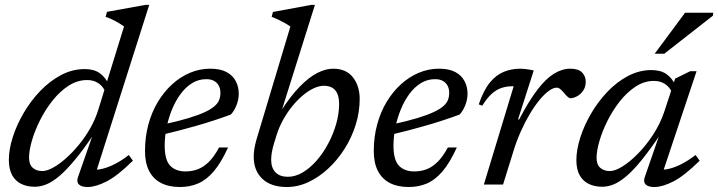

<svg xmlns="http://www.w3.org/2000/svg" viewBox="-20 -740 2880 770"><path d="M402.5 -372Q393 -394 374.2 -406.5Q355.5 -419 330 -419Q290.5 -419 255.5 -396.5Q220.5 -374 191.2 -337.2Q162 -300.5 140.8 -258.2Q119.5 -216 108 -176.2Q96.5 -136.5 96.5 -107.5Q96.5 -80.5 111.2 -67.2Q126 -54 150 -54Q167.5 -54 192 -67.2Q216.5 -80.5 243 -103.8Q269.5 -127 295.2 -158Q321 -189 341.8 -225.5Q362.5 -262 374.5 -301L477.5 -634Q468.5 -640.5 456.8 -647.5Q445 -654.5 431.5 -661Q418 -667.5 403.5 -672.5L409 -692.5L563.5 -720.5H578.5L361 -36.5L348 -60Q367 -57.5 391 -63.2Q415 -69 442.2 -83Q469.5 -97 496.5 -118.5L513 -95.5Q451 -34.5 407.2 -12.2Q363.5 10 331.5 10Q306.5 10 296.2 -0.5Q286 -11 293 -30.5L354 -205H358.5Q315 -140.5 280.2 -98.8Q245.5 -57 217.5 -33.5Q189.5 -10 165.5 -0.5Q141.5 9 119.5 9Q88.5 9 65 -2.5Q41.5 -14 28.5 -38Q15.5 -62 15.5 -99Q15.5 -140.5 31 -189.5Q46.5 -238.5 74.8 -286.8Q103 -335 141 -374.8Q179 -414.5 224.5 -438.8Q270 -463 320 -463Q356.5 -463 379.5 -447Q402.5 -431 416.5 -400.5Z M807 -422.5Q776.5 -422.5 750.8 -406.8Q725 -391 704.8 -363.8Q684.5 -336.5 670.2 -302Q656 -267.5 648.2 -229.8Q640.5 -192 640.5 -156Q640.5 -98.5 662.5 -75.5Q684.5 -52.5 724 -52.5Q750 -52.5 773.2 -61.2Q796.5 -70 817.8 -91Q839 -112 858.5 -148.5H894.5Q867 -88 837.8 -53.5Q808.5 -19 775.2 -4.5Q742 10 701.5 10Q657 10 625.8 -6.2Q594.5 -22.5 578 -54.5Q561.5 -86.5 561.5 -134.5Q561.5 -190.5 575 -240.5Q588.5 -290.5 613 -331.2Q637.5 -372 670.5 -402Q703.5 -432 742.2 -448.2Q781 -464.5 823 -464.5Q864 -464.5 889 -450.8Q914 -437 925.8 -414.2Q937.5 -391.5 937.5 -364.5Q937.5 -341.5 928.5 -318.2Q919.5 -295 905.5 -280.5Q871.5 -268 837.2 -256.8Q803 -245.5 768.5 -235.8Q734 -226 700 -217Q666 -208 633.5 -200.5L635.5 -241Q695.5 -254 736.5 -266.5Q777.5 -279 802.8 -291Q828 -303 841.2 -315Q854.5 -327 859.2 -340Q864 -353 864 -367Q864 -384 857.5 -396.2Q851 -408.5 838.5 -415.5Q826 -422.5 807 -422.5Z M1078.5 -163.5Q1073 -145 1070.2 -128.8Q1067.5 -112.5 1067.5 -99.5Q1067.5 -66.5 1085 -48.8Q1102.5 -31 1134.5 -31Q1164.5 -31 1194 -48.5Q1223.5 -66 1249.8 -96Q1276 -126 1296.2 -164Q1316.5 -202 1328.2 -243Q1340 -284 1340 -324Q1340 -359 1324.8 -377.5Q1309.5 -396 1279 -396Q1259.5 -396 1237.2 -385.5Q1215 -375 1192.8 -356Q1170.5 -337 1150.5 -312Q1130.5 -287 1114.8 -258.2Q1099 -229.5 1089.5 -199ZM1144.5 -633.5Q1135 -640.5 1123 -647.2Q1111 -654 1097.5 -660.5Q1084 -667 1069.5 -672.5L1074.5 -692L1228.5 -720.5H1243L1104.5 -280L1105 -292Q1144.5 -354 1181.5 -392Q1218.5 -430 1252.2 -447.2Q1286 -464.5 1316 -464.5Q1368.5 -464.5 1395.5 -429.8Q1422.5 -395 1422.5 -343Q1422.5 -291.5 1406.8 -240.5Q1391 -189.5 1362.8 -144.5Q1334.5 -99.5 1297.2 -64.8Q1260 -30 1217.5 -10Q1175 10 1130.5 10Q1066.5 10 1032 -23Q997.5 -56 997.5 -111.5Q997.5 -127 1000.2 -143.8Q1003 -160.5 1008 -178.5Z M1724.5 -422.5Q1694 -422.5 1668.2 -406.8Q1642.5 -391 1622.2 -363.8Q1602 -336.5 1587.8 -302Q1573.5 -267.5 1565.8 -229.8Q1558 -192 1558 -156Q1558 -98.5 1580 -75.5Q1602 -52.5 1641.5 -52.5Q1667.5 -52.5 1690.8 -61.2Q1714 -70 1735.2 -91Q1756.5 -112 1776 -148.5H1812Q1784.5 -88 1755.2 -53.5Q1726 -19 1692.8 -4.5Q1659.5 10 1619 10Q1574.5 10 1543.2 -6.2Q1512 -22.5 1495.5 -54.5Q1479 -86.5 1479 -134.5Q1479 -190.5 1492.5 -240.5Q1506 -290.5 1530.5 -331.2Q1555 -372 1588 -402Q1621 -432 1659.8 -448.2Q1698.5 -464.5 1740.5 -464.5Q1781.5 -464.5 1806.5 -450.8Q1831.5 -437 1843.2 -414.2Q1855 -391.5 1855 -364.5Q1855 -341.5 1846 -318.2Q1837 -295 1823 -280.5Q1789 -268 1754.8 -256.8Q1720.5 -245.5 1686 -235.8Q1651.5 -226 1617.5 -217Q1583.5 -208 1551 -200.5L1553 -241Q1613 -254 1654 -266.5Q1695 -279 1720.2 -291Q1745.5 -303 1758.8 -315Q1772 -327 1776.8 -340Q1781.5 -353 1781.5 -367Q1781.5 -384 1775 -396.2Q1768.5 -408.5 1756 -415.5Q1743.5 -422.5 1724.5 -422.5Z M2040 -394Q2038.5 -394 2036.8 -394Q2035 -394 2033.5 -394Q2010.5 -394 1990.2 -387Q1970 -380 1951.2 -363Q1932.5 -346 1914 -316L1900 -321.5Q1919 -377.5 1944.2 -408.5Q1969.5 -439.5 2000.5 -452Q2031.5 -464.5 2066.5 -464.5Q2075.5 -464.5 2084.5 -463.5Q2093.5 -462.5 2102.5 -461Q2111.5 -459.5 2120.5 -457.5L2057.5 -261H2062Q2100.5 -334.5 2134.5 -379.2Q2168.5 -424 2201.2 -444.2Q2234 -464.5 2267 -464.5Q2299.5 -464.5 2314.2 -449.5Q2329 -434.5 2329 -412.5Q2329 -391.5 2318.8 -376.5Q2308.5 -361.5 2294 -353.8Q2279.5 -346 2266.5 -346Q2263.5 -346 2257.2 -351.2Q2251 -356.5 2243 -366Q2235 -376 2227.5 -382.2Q2220 -388.5 2213 -388.5Q2198.5 -388.5 2180.5 -375.2Q2162.5 -362 2143 -338.2Q2123.5 -314.5 2104.5 -282.5Q2085.5 -250.5 2068.5 -212.5Q2051.5 -174.5 2039 -133.5L1997.5 0H1920.5Z M2566 -30.5 2626.5 -205H2631Q2588 -141 2554 -99Q2520 -57 2492.2 -33.5Q2464.5 -10 2441 -0.5Q2417.5 9 2395.5 9Q2364.5 9 2341 -2.5Q2317.5 -14 2304.5 -37.5Q2291.5 -61 2291.5 -98Q2291.5 -139 2307 -187.8Q2322.5 -236.5 2350.2 -284.2Q2378 -332 2415.8 -371.8Q2453.5 -411.5 2498.5 -435.2Q2543.5 -459 2592.5 -459Q2629.5 -459 2652.2 -443.2Q2675 -427.5 2689.5 -397L2675.5 -368.5Q2665.5 -391 2647 -403.2Q2628.5 -415.5 2602.5 -415.5Q2564 -415.5 2529.5 -393Q2495 -370.5 2466.2 -334.2Q2437.5 -298 2416.5 -256Q2395.5 -214 2384 -174.5Q2372.5 -135 2372.5 -106.5Q2372.5 -80 2387.2 -67Q2402 -54 2426 -54Q2447 -54 2477.2 -73Q2507.5 -92 2539.5 -124.8Q2571.5 -157.5 2599.2 -200Q2627 -242.5 2643 -289L2687.5 -424.5L2748 -454.5H2773.5L2634 -36.5L2621 -60Q2639.5 -57.5 2663.8 -63.2Q2688 -69 2715 -83Q2742 -97 2769.5 -118.5L2786 -95.5Q2724 -34.5 2680.2 -12.2Q2636.5 10 2604.5 10Q2579 10 2569 -0.5Q2559 -11 2566 -30.5ZM2605.5 -524.5 2727.5 -689H2840.5L2839 -677L2644 -524.5Z"/></svg>

Font: Newsreader
Style: Italic
Weight: 400
Italic angle: -17°
Designer: Hugues Gentile
Foundry: Production Type
Version: Version 1.003